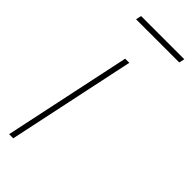

<svg xmlns="http://www.w3.org/2000/svg" viewBox="-223 -694 723 723"><g transform="rotate(45 138.0 -333.0)"><path d="M139 -510H117L9 0H31ZM41 -644H271L276 -666H46Z"/></g></svg>

Font: Nacelle Thin
Style: Italic
Weight: 100
Italic angle: -12°
Designer: Sora Sagano
Foundry: Sora Sagano
Version: Version 1.000;FEAKit 1.0